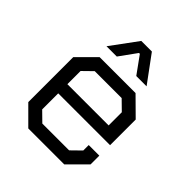

<svg xmlns="http://www.w3.org/2000/svg" viewBox="-194 -824 948 948"><g transform="rotate(45 280.5 -350.0)"><path d="M65 -92V-406L157 -498H408L501 -406V-227H139V-115L189 -66H376L426 -115V-153H500V-92L408 0H157ZM427 -291V-383L377 -432H189L139 -383V-291ZM246 -700H320L423 -560H351L286 -650H280L215 -560H143Z"/></g></svg>

Font: Chakra Petch
Style: Regular
Weight: 400
Designer: Katatrad Aksorn Co.,Ltd.
Foundry: Cadson Demak Co.,Ltd.
Version: Version 1.000; ttfautohint (v1.6)